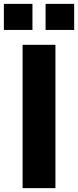

<svg xmlns="http://www.w3.org/2000/svg" viewBox="-47 -974 404 994"><path d="M240 -742V0H70V-742ZM121 -819H-27V-954H121ZM337 -819H189V-954H337Z"/></svg>

Font: Morrison
Style: Bold
Weight: 700
Designer: Pablo Impallari, Rodrigo Fuenzalida (Modified by Dan O. Williams)
Version: Version 0.03;June 6, 2019;FontCreator 11.5.0.2425 64-bit; tt